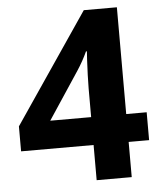

<svg xmlns="http://www.w3.org/2000/svg" viewBox="-52 -759 675 804"><g transform="rotate(-5 286.0 -357.0)"><path d="M555.2 -147.9H469.2V0H321.8V-147.9H17.1V-252.9L330.1 -713.9H469.2V-265.1H555.2ZM321.8 -265.1V-386.2Q321.8 -409.2 323 -441.9Q324.2 -474.6 325.7 -503.2Q327.1 -531.7 328.1 -541H324.2Q306.2 -501.5 280.8 -462.9L149.9 -265.1Z"/></g></svg>

Font: Open Sans
Style: Bold
Weight: 700
Designer: Monotype Design Team
Foundry: Monotype Imaging Inc.
Version: Version 3.000; ttfautohint (v1.8.4)